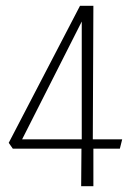

<svg xmlns="http://www.w3.org/2000/svg" viewBox="-20 -640 446 660"><path d="M259 0 260 -129H24L10 -149L255 -620H301L299 -161H400L392 -129H301V0ZM56 -161H261V-566Z"/></svg>

Font: Smooch Sans Light
Style: Regular
Weight: 300
Designer: Robert E. Leuschke
Foundry: Robert E. Leuschke
Version: Version 1.010; ttfautohint (v1.8.3)